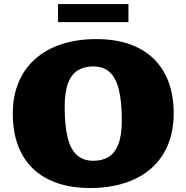

<svg xmlns="http://www.w3.org/2000/svg" viewBox="-20 -904 911 938"><path d="M451 -713Q541.5 -713 611.8 -688.5Q682 -664 730.2 -617.5Q778.5 -571 803.5 -503.5Q828.5 -436 828.5 -350Q828.5 -263.5 800.2 -195.8Q772 -128 718.5 -81.2Q665 -34.5 589.5 -10Q514 14.5 420 14.5Q329.5 14.5 259.2 -9.8Q189 -34 140.8 -80.5Q92.5 -127 67.5 -194.5Q42.5 -262 42.5 -348.5Q42.5 -434.5 71 -502.2Q99.5 -570 153 -617Q206.5 -664 281.8 -688.5Q357 -713 451 -713ZM436.5 -118.5Q480 -118.5 511 -137.8Q542 -157 558.5 -200.2Q575 -243.5 575 -315.5Q575 -408.5 560.5 -466.8Q546 -525 515 -552.2Q484 -579.5 435 -579.5Q391.5 -579.5 360.2 -560.2Q329 -541 312.5 -498Q296 -455 296 -383Q296 -290 310.5 -231.8Q325 -173.5 356.2 -146Q387.5 -118.5 436.5 -118.5ZM263.5 -796V-884H607.5V-796Z"/></svg>

Font: Newsreader 9pt ExtraBold
Style: Regular
Weight: 800
Designer: Hugues Gentile
Foundry: Production Type
Version: Version 1.003